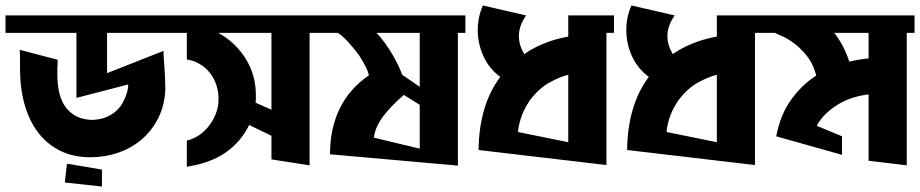

<svg xmlns="http://www.w3.org/2000/svg" viewBox="-22 -600 3345 698"><path d="M579.1 -277.3Q577.1 -217.8 553.7 -171.4Q530.3 -125 493.2 -93.3Q456.1 -61.5 407.7 -44.9Q359.4 -28.3 306.6 -28.3Q244.1 -28.3 196.3 -52.2Q148.4 -76.2 116.2 -118.7Q84 -161.1 67.4 -220.2Q50.8 -279.3 50.8 -348.6V-370.1Q50.8 -382.8 50.8 -394.5Q50.8 -406.2 49.8 -418.9L187.5 -382.8Q187.5 -375 187.5 -368.2Q187.5 -361.3 186.5 -355.5V-326.2Q186.5 -297.9 191.9 -270Q197.3 -242.2 210.4 -219.7Q223.6 -197.3 247.1 -182.1Q270.5 -167 306.6 -164.1Q338.9 -164.1 361.8 -173.3Q384.8 -182.6 399.9 -196.3Q415 -210 423.8 -226.1Q432.6 -242.2 437.5 -256.8Q442.4 -271.5 443.4 -281.2Q444.3 -291 444.3 -293L255.9 -244.1V-480.5H-2V-543.9H609.4V-480.5H367.2V-334L572.3 -415Q572.3 -398.4 575.2 -364.3Q578.1 -330.1 579.1 -277.3ZM213.9 63.5 214.8 52.7Q215.8 44.9 216.8 35.2Q217.8 25.4 218.8 16.6Q219.7 7.8 220.7 2Q221.7 -3.9 222.7 -4.9L348.6 16.6V78.1Z M1131.8 -480.5H1103.5V1L964.8 -20.5V-106.4L883.8 -145.5Q821.3 -19.5 663.1 4.9Q662.1 5.9 660.2 5.9H657.2V-88.9Q678.7 -93.8 699.2 -106.9Q719.7 -120.1 735.8 -140.1Q752 -160.2 762.2 -185.5Q772.5 -210.9 772.5 -240.2Q772.5 -267.6 764.2 -292Q755.9 -316.4 740.7 -335.4Q725.6 -354.5 704.1 -367.2Q682.6 -379.9 657.2 -383.8V-480.5H605.5V-543.9H1131.8ZM964.8 -201.2V-480.5H771.5Q834 -446.3 871.1 -386.7Q908.2 -327.1 908.2 -253.9Q908.2 -247.1 908.2 -240.2Q908.2 -233.4 907.2 -226.6Z M1669.9 -480.5H1642.6V2L1177.7 -39.1Q1177.7 -133.8 1213.4 -206.1Q1249 -278.3 1319.3 -326.2L1317.4 -333Q1315.4 -340.8 1307.6 -356.9Q1299.8 -373 1283.2 -399.4Q1234.4 -463.9 1206.1 -480.5H1127.9V-543.9H1669.9ZM1446.3 -254.9Q1402.3 -217.8 1372.6 -179.2Q1342.8 -140.6 1336.9 -99.6L1503.9 -59.6V-218.8ZM1503.9 -480.5H1346.7Q1368.2 -459 1395 -417.5Q1421.9 -376 1440.4 -328.1L1503.9 -284.2Z M2043.9 -83V-328.1Q2014.6 -321.3 1976.1 -300.3Q1937.5 -279.3 1904.3 -235.4Q1879.9 -199.2 1870.6 -167Q1861.3 -134.8 1861.3 -120.1ZM1883.8 -403.3Q1904.3 -418 1927.2 -429.2Q1950.2 -440.4 1972.2 -448.2Q1994.1 -456.1 2012.7 -460.4Q2031.2 -464.8 2043.9 -466.8V-543.9H2210V-480.5H2182.6V0L1717.8 -54.7Q1719.7 -213.9 1793 -315.4L1796.9 -320.3Q1756.8 -349.6 1735.8 -395Q1714.8 -440.4 1714.8 -491.2Q1714.8 -537.1 1733.4 -580.1L1890.6 -543.9Q1864.3 -505.9 1864.3 -468.8Q1864.3 -436.5 1883.8 -403.3Z M2584 -83V-328.1Q2554.7 -321.3 2516.1 -300.3Q2477.5 -279.3 2444.3 -235.4Q2419.9 -199.2 2410.6 -167Q2401.4 -134.8 2401.4 -120.1ZM2423.8 -403.3Q2444.3 -418 2467.3 -429.2Q2490.2 -440.4 2512.2 -448.2Q2534.2 -456.1 2552.7 -460.4Q2571.3 -464.8 2584 -466.8V-543.9H2750V-480.5H2722.7V0L2257.8 -54.7Q2259.8 -213.9 2333 -315.4L2336.9 -320.3Q2296.9 -349.6 2275.9 -395Q2254.9 -440.4 2254.9 -491.2Q2254.9 -537.1 2273.4 -580.1L2430.7 -543.9Q2404.3 -505.9 2404.3 -468.8Q2404.3 -436.5 2423.8 -403.3Z M3274.4 1 3135.7 -15.6V-256.8Q3108.4 -253.9 3080.1 -245.1Q3051.8 -236.3 3026.9 -221.7Q3002 -207 2981 -187Q2960 -167 2947.3 -142.6L3039.1 -104.5V-37.1L2799.8 -104.5Q2815.4 -184.6 2855 -238.8Q2894.5 -293 2945.3 -325.2Q2934.6 -368.2 2911.1 -397Q2887.7 -425.8 2863.8 -443.4Q2839.8 -460.9 2819.8 -469.2Q2799.8 -477.5 2795.9 -480.5H2745.1V-543.9H3302.7V-480.5H3274.4ZM3065.4 -376Q3103.5 -384.8 3135.7 -387.7V-480.5H3010.7Q3045.9 -436.5 3065.4 -376Z"/></svg>

Font: Shorif Bongobondhu ANSI V2
Style: Regular
Weight: 400
Designer: Shorif Uddin Shishir, Shorif art & Design, e-mail : shorifart@gmail.com, facebook : Shorif2001
Foundry: Lipighor Font Foundry
Version: Designed By Shorif Uddin Shishir | Build By Niladri Shekhar 